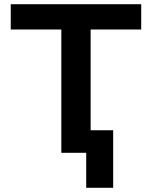

<svg xmlns="http://www.w3.org/2000/svg" viewBox="-20 -725 721 911"><path d="M389 166V0H271V-585H31V-705H650V-585H410V-107H517V166Z"/></svg>

Font: Nunito Sans 6pt
Style: Bold
Weight: 700
Version: Version 3.101;gftools[0.9.27]